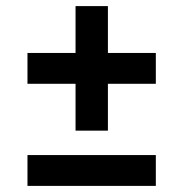

<svg xmlns="http://www.w3.org/2000/svg" viewBox="-20 -609 601 629"><path d="M227.5 -181V-334.5H70V-435.5H227.5V-589H333.5V-435.5H490.5V-334.5H333.5V-181ZM70 0V-101H490.5V0Z"/></svg>

Font: Encode Sans Semi Expanded SemiBold
Style: Regular
Weight: 600
Width: 6
Designer: Multiple Designers
Foundry: Impallari Type
Version: Version 3.000; ttfautohint (v1.8.3) -l 8 -r 50 -G 200 -x 14 